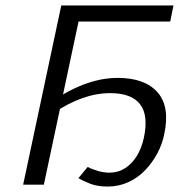

<svg xmlns="http://www.w3.org/2000/svg" viewBox="-20 -678 665 705"><path d="M65 0 205 -658H281L141 0ZM375 7Q338 7 311 -3.5Q284 -14 268 -24L302 -65Q319 -56 340.5 -50Q362 -44 382 -44Q414 -44 439.5 -60.5Q465 -77 482.5 -105.5Q500 -134 508 -171Q526 -254 494.5 -295Q463 -336 385 -336Q334 -336 282 -317.5Q230 -299 180 -265L168 -303Q209 -332 249.5 -351.5Q290 -371 330.5 -381.5Q371 -392 412 -392Q512 -392 558.5 -339Q605 -286 583 -185Q576 -149 557.5 -114.5Q539 -80 512.5 -52.5Q486 -25 451 -9Q416 7 375 7ZM228 -599 240 -658H617L605 -599Z"/></svg>

Font: Ysabeau
Style: Italic
Weight: 400
Italic angle: -12°
Designer: Christian Thalmann (Catharsis Fonts)
Version: Version 2.000;gftools[0.9.27.dev2+g8671c4b]